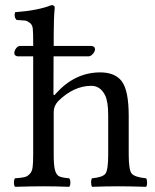

<svg xmlns="http://www.w3.org/2000/svg" viewBox="-20 -718 597 740"><path d="M187 -286.1V-122.1Q187 -79.6 192.1 -61.8Q197.3 -43.9 207.8 -38.6Q218.3 -33.2 246.6 -30.8Q251 -26.4 251.2 -14.4Q251.5 -2.4 246.6 2Q190.4 0 147.9 0Q104 0 38.1 2Q33.7 -2.4 33.7 -14.4Q33.7 -26.4 38.1 -30.8Q63 -32.7 74 -35.2Q85 -37.6 94.2 -47.1Q103.5 -56.6 105.7 -73.2Q107.9 -89.8 107.9 -122.1V-501H46.9Q34.7 -503.4 35.2 -514.2Q35.2 -522 41.3 -530.8Q47.4 -539.6 56.2 -541H107.9V-559.1Q107.9 -591.3 106.4 -607.2Q105 -623 94 -630.6Q83 -638.2 76.9 -638.7Q70.8 -639.2 43.9 -641.1Q32.7 -652.3 38.1 -670.9Q127 -677.7 178.2 -698.2Q191.4 -698.2 190.9 -688Q187 -647.9 187 -583V-541H333Q346.2 -539.1 346.2 -528.3Q346.2 -520.5 338.9 -511.5Q331.5 -502.4 323.2 -501H186.5L186 -357.9Q186 -345.7 194.3 -356Q195.3 -357.4 195.8 -357.9Q269 -439 366.2 -439Q423.3 -439 449.2 -404.8Q476.1 -369.6 476.1 -271V-122.1Q476.1 -63 487.5 -49.1Q499 -35.2 543 -30.8Q546.9 -25.9 546.9 -13.9Q546.9 -2 543 2Q477.1 0 437 0Q391.1 0 335 2Q331.1 -2.9 331.1 -14.9Q331.1 -26.9 335 -30.8Q376 -34.7 386.5 -48.8Q397 -63 397 -122.1V-273.9Q397 -327.1 384.8 -351.1Q366.7 -387.2 332 -387.2Q264.2 -387.2 204.1 -328.1Q187 -309.6 187 -286.1Z"/></svg>

Font: Linux Libertine O
Style: Regular
Weight: 400
Designer: Philipp H. Poll
Foundry: Philipp H. Poll
Version: Version 5.3.0